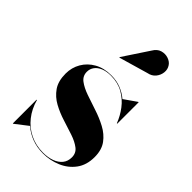

<svg xmlns="http://www.w3.org/2000/svg" viewBox="-218 -795 887 887"><g transform="rotate(45 226.0 -351.5)"><path d="M43.5 10V-145H46Q58.5 -99 85.8 -64.8Q113 -30.5 151.8 -11.8Q190.5 7 237.5 7Q269.5 7 294.5 -2.2Q319.5 -11.5 333.5 -29Q347.5 -46.5 347.5 -72Q347.5 -100 326.2 -116.2Q305 -132.5 271.5 -143.8Q238 -155 200.2 -166.8Q162.5 -178.5 129 -196.8Q95.5 -215 74.2 -245.5Q53 -276 53 -325Q53 -364.5 72 -397.2Q91 -430 125.8 -449.5Q160.5 -469 208 -469Q243.5 -469 272 -457.5Q300.5 -446 322 -427.5L383 -470H385.5V-330H383Q369.5 -365.5 346 -396.5Q322.5 -427.5 288.2 -447Q254 -466.5 208.5 -466.5Q179.5 -466.5 159 -458Q138.5 -449.5 127.5 -434.5Q116.5 -419.5 116.5 -400.5Q116.5 -373 138.5 -356.5Q160.5 -340 195.2 -327.8Q230 -315.5 268.8 -303Q307.5 -290.5 342.2 -272Q377 -253.5 399 -223.8Q421 -194 421 -147Q421 -95 395 -60Q369 -25 327.5 -7.5Q286 10 240 10Q200.5 10 167.2 -2.5Q134 -15 108 -38L46 10ZM177 -553 175.5 -555 258.5 -680.5Q272.5 -704.5 293.5 -710.5Q314.5 -716.5 334 -709.8Q353.5 -703 362.5 -689Q373.5 -673 371.5 -652.5Q369.5 -632 356 -615.2Q342.5 -598.5 318.5 -594Z"/></g></svg>

Font: Bodoni Moda 72pt
Style: Bold
Weight: 700
Designer: Owen Earl
Foundry: indestructible type
Version: Version 2.004